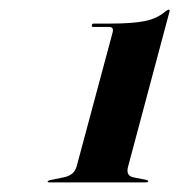

<svg xmlns="http://www.w3.org/2000/svg" viewBox="-20 -736 372 399"><path d="M174 -680Q169.5 -680 171 -684Q171 -687 175.5 -687H209.5Q255 -687 281 -692.2Q307 -697.5 324 -712.5Q329 -716 330.5 -716Q333.5 -716 332 -711L246.5 -391Q240.5 -371 257 -367.5L285 -362Q288.5 -360.5 288 -359Q287 -357 283.5 -357H83Q78.5 -357 79 -359Q79.5 -360.5 85 -362L112.5 -367.5Q122.5 -369.5 129.5 -374.8Q136.5 -380 139.5 -391L214 -668.5Q217 -680 207 -680Z"/></svg>

Font: Fraunces 144pt S000
Style: Bold Italic
Weight: 700
Italic angle: -16°
Version: Version 1.000; ttfautohint (v1.8.3)